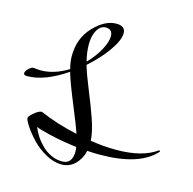

<svg xmlns="http://www.w3.org/2000/svg" viewBox="-280 -970 1234 1228"><g transform="rotate(15 336.5 -355.5)"><path d="M219 -552Q268 -602 297.5 -656.5Q327 -711 327 -748Q327 -795 282 -795Q247 -795 225.5 -757.5Q204 -720 204 -664.5Q204 -609 219 -552ZM299 22Q299 7 296 -8Q202 -19 121.5 -38Q41 -57 22 -67Q46 -3 100 49Q122 71 157 88Q192 105 231 105Q299 105 299 22ZM-125 -364Q-148 -364 -148 -377.5Q-148 -391 -130 -408.5Q-112 -426 -99 -426Q-65 -422 -52 -422Q38 -422 130 -479Q118 -524 118 -562Q118 -681 192 -758.5Q266 -836 341 -836Q401 -836 401 -788Q401 -743 351.5 -672Q302 -601 224 -532Q241 -473 279 -381Q317 -289 344.5 -210Q372 -131 376 -70Q465 -56 547 -56Q720 -56 813 -124Q821 -124 821 -117Q716 1 452 1Q412 1 371 -2Q359 52 322 88.5Q285 125 233 125Q181 125 127 94.5Q73 64 35 23.5Q-3 -17 -28 -54.5Q-53 -92 -53 -108Q-53 -117 -23.5 -142.5Q6 -168 26 -168Q139 -119 276 -89Q260 -138 206 -268.5Q152 -399 134 -462Q-10 -364 -125 -364Z"/></g></svg>

Font: Mr Bedfort
Style: Regular
Weight: 400
Designer: Alejandro Paul
Foundry: Alejandro Paul
Version: Version 1.000